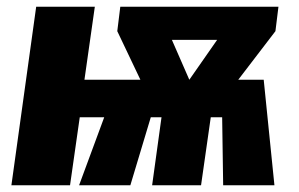

<svg xmlns="http://www.w3.org/2000/svg" viewBox="-20 -553 891 573"><path d="M811 -533H339L330 -460L399 -315H232L263 -533H88L14 0H189L218 -203H291L216 0H369L430 -203H462L434 0H580L609 -203H643L646 0H799L767 -315H691L802 -460ZM493 -434H628L545 -315Z"/></svg>

Font: Fira Sans ExtraBold
Style: Italic
Weight: 800
Italic angle: -8°
Designer: bBox Type GmbH & Carrois Corporate GbR & Edenspiekermann AG
Foundry: bBox Type GmbH & Carrois Corporate GbR & Edenspiekermann AG
Version: Version 4.301;PS 004.301;hotconv 1.0.88;makeotf.lib2.5.64775